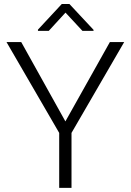

<svg xmlns="http://www.w3.org/2000/svg" viewBox="-20 -916 639 936"><path d="M83.5 -710.9 298.8 -324.2 515.6 -710.9H585.4L328.6 -268.1V0H268.6V-268.1L11.7 -710.9ZM318.4 -896.5 436 -770.5V-765.6H381.8L299.3 -854.5L217.8 -765.6H165V-771.5L281.2 -896.5Z"/></svg>

Font: Vazirmatn RD FD ExtraLight
Style: Regular
Weight: 200
Designer: Saber Rastikerdar
Foundry: Saber Rastikerdar
Version: Version 33.003